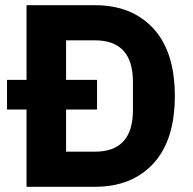

<svg xmlns="http://www.w3.org/2000/svg" viewBox="-20 -718 742 738"><path d="M82 0V-297H7V-411H82V-698H345Q487 -698 569.5 -608.5Q652 -519 652 -349Q652 -179 569.5 -89.5Q487 0 345 0ZM234 -135H345Q491 -135 491 -295V-403Q491 -563 345 -563H234V-411H353V-297H234Z"/></svg>

Font: Aneliza
Style: Bold
Weight: 700
Designer: Mike Abbink, Paul van der Laan, Pieter van Rosmalen
Foundry: Bold Monday
Version: Version 3.0